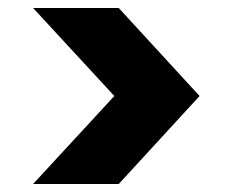

<svg xmlns="http://www.w3.org/2000/svg" viewBox="-20 -591 581 482"><path d="M267 -350 63 -129H278L481 -350L278 -571H63Z"/></svg>

Font: Poppins
Style: Bold
Weight: 700
Designer: Ninad Kale (Devanagari), Jonny Pinhorn (Latin)
Foundry: Indian Type Foundry
Version: 4.004